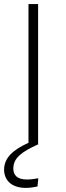

<svg xmlns="http://www.w3.org/2000/svg" viewBox="-24 -704 321 937"><path d="M41 119C41 68 79 38 163 0L162 -2V-684H115V-7C37 28 -4 68 -4 124C-4 174 31 213 102 213C123 213 139 210 159 206L163 166C142 170 125 172 106 172C61 172 41 151 41 119Z"/></svg>

Font: Fira Sans ExtraLight
Style: Regular
Weight: 200
Designer: bBox Type GmbH & Carrois Corporate GbR & Edenspiekermann AG
Foundry: bBox Type GmbH & Carrois Corporate GbR & Edenspiekermann AG
Version: Version 4.300;PS 004.300;hotconv 1.0.88;makeotf.lib2.5.64775